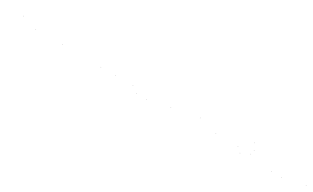

<svg xmlns="http://www.w3.org/2000/svg" viewBox="296 -1747 5294 3243"><g transform="rotate(30 2943.0 -125.5)"><path d="M318.5 -168.5H323.5V-173.5H318.5Z M611.5 -74.5H616.5V-79.5H611.5Z M1127.5 -74.5H1132.5V-79.5H1127.5Z M1880.5 -74.5H1885.5V-79.5H1880.5Z M2159.5 -74.5H2164.5V-79.5H2159.5Z M2505.5 -74.5H2510.5V-79.5H2505.5Z M2626.5 14.5H2631.5V9.5H2626.5ZM2821.5 16.5H2826.5V11.5H2821.5ZM3245.5 -74.5H3250.5V-79.5H3245.5Z M3761.5 -168.5H3766.5V-173.5H3761.5Z M4123.5 -74.5H4128.5V-79.5H4123.5Z M4553.5 -74.5H4558.5V-79.5H4553.5Z M4766.5 -262H4771.5V-267H4766.5ZM4640.4 8.5H4645.4V3.5H4640.4ZM4825.5 -147.5H4830.5V-152.5H4825.5ZM4808.2 -68.7H4813.2V-73.7H4808.2Z M5261.5 12.5H5266.5V7.5H5261.5ZM5457.4 14.8H5462.4V9.8H5457.4ZM5881.5 -74.5H5886.5V-79.5H5881.5Z"/></g></svg>

Font: FRB American Cursive Just Endings
Style: Italic
Weight: 400
Italic angle: -25°
Version: Version 2.0;Modular Font Editor K font №1